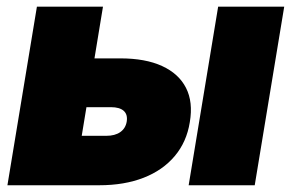

<svg xmlns="http://www.w3.org/2000/svg" viewBox="-20 -549 864 569"><path d="M177.2 -376H336.4Q411.1 -376 460.4 -353.3Q509.8 -330.6 531.2 -288.6Q552.7 -246.6 542.5 -187Q533.2 -128.4 497.8 -86.4Q462.4 -44.4 405.5 -22.2Q348.6 0 273.9 0H2L89.4 -529.3H285.2L222.2 -146.5H294.9Q320.8 -146.5 336.4 -157.5Q352.1 -168.5 355.5 -188.5Q358.9 -209.5 346.7 -220.5Q334.5 -231.4 308.6 -231.4H152.8ZM539.1 0 626.5 -529.3H822.3L734.9 0Z"/></svg>

Font: Inter 24pt Black
Style: Italic
Weight: 900
Italic angle: -9.3988°
Designer: Rasmus Andersson
Foundry: rsms
Version: Version 4.001;git-66647c0bb